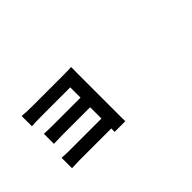

<svg xmlns="http://www.w3.org/2000/svg" viewBox="-30 -1019 1559 1559"><g transform="rotate(-45 750.0 -239.5)"><path d="M650.4 73.2Q651.4 64.5 651.4 34.2H281.2Q247.1 34.2 197.3 37.1V-83Q230.5 -79.1 282.2 -79.1H651.4V-209H339.8Q278.3 -209 233.4 -207V-322.3Q271.5 -319.3 339.8 -319.3H651.4V-437.5H329.1Q254.9 -437.5 208 -433.6V-551.8Q250 -546.9 329.1 -546.9H698.2Q742.2 -546.9 773.4 -548.8Q772.5 -536.1 772.5 -483.4V6.8Q772.5 14.6 772.5 38.1Q773.4 64.5 773.4 73.2Z"/></g></svg>

Font: Bpmf GenYo Gothic B
Style: B
Weight: 700
Foundry: But Ko
Version: Version 1.320